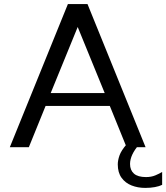

<svg xmlns="http://www.w3.org/2000/svg" viewBox="-20 -720 813 939"><path d="M28 0 312 -700H408L692 0H599L517 -202H203L121 0ZM228 -265H492L360 -588ZM690 199Q654 199 623.5 187Q593 175 574.5 149.5Q556 124 556 84Q556 64 564.5 40Q573 16 599 -14H661Q616 37 616 82Q616 112 635 129Q654 146 694 146Q720 146 740 137.5Q760 129 773 121V184Q759 191 737.5 195Q716 199 690 199Z"/></svg>

Font: Panamera Medium
Style: Regular
Weight: 500
Designer: Bastien Sozeau
Foundry: NBR — Bastien Sozeau
Version: Version 3.002; ttfautohint (v1.8.4.7-5d5b);gftools[0.9.33]